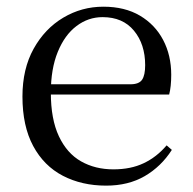

<svg xmlns="http://www.w3.org/2000/svg" viewBox="-20 -551 587 585"><path d="M303.3 14.6Q229.5 14.6 171.6 -15.4Q113.7 -45.5 81.1 -106.2Q48.4 -167 48.4 -256.8Q48.4 -341.1 82.5 -402.5Q116.6 -463.8 172.8 -497.2Q229 -530.6 294.9 -530.6Q360.2 -530.6 406.4 -503.3Q452.6 -475.9 477.1 -429.2Q501.7 -382.4 501.7 -323.2Q501.7 -286.8 495.4 -262.9H86.6V-294.2H377.3Q403.6 -294.2 413 -308.2Q422.3 -322.1 422.3 -352.3Q422.3 -416.2 388.2 -457.5Q354.2 -498.8 292.6 -498.8Q248.8 -498.8 213 -471.6Q177.1 -444.5 156 -392.8Q134.9 -341.2 134.9 -268.7Q134.9 -188 159.4 -135.9Q183.9 -83.8 226.9 -59.4Q270 -35 325.5 -35Q378.5 -35 417.8 -53.7Q457.2 -72.3 487.7 -108.1L503.6 -94.3Q471 -43.5 421 -14.4Q371 14.6 303.3 14.6Z"/></svg>

Font: Noto Serif KR ExtraLight
Style: Regular
Weight: 200
Designer: Ryoko NISHIZUKA 西塚涼子 (kana & ideographs); Frank Grießhammer (Latin, Greek & Cyrillic); Wenlong ZHANG 张文龙 (bopomofo); San
Foundry: Adobe
Version: Version 2.002-H1;hotconv 1.1.0;makeotfexe 2.6.0